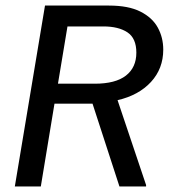

<svg xmlns="http://www.w3.org/2000/svg" viewBox="-20 -670 607 690"><path d="M33.3 0 141.7 -650H371.7Q441.7 -650 484.6 -628.3Q527.5 -606.7 547.1 -570.8Q566.7 -535 566.7 -491.7Q566.7 -423.3 522.5 -375.4Q478.3 -327.5 402.5 -310L505 -5V0H409.2L312.5 -297.5H175.8L126.7 0ZM188.3 -369.2H320.8Q395 -369.2 432.5 -398.3Q470 -427.5 470 -480.8Q470 -532.5 437.9 -553.8Q405.8 -575 351.7 -575H222.5Z"/></svg>

Font: Familjen Grotesk
Style: Italic
Weight: 400
Italic angle: -9.46201°
Designer: Anders Wikstroem, Jonas Baeckman, Matilda Gysing, Kristian Moeller
Foundry: Familjen STHLM AB
Version: Version 2.000